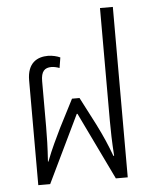

<svg xmlns="http://www.w3.org/2000/svg" viewBox="-51 -746 626 789"><g transform="rotate(-5 261.5 -351.5)"><path d="M75 0H124L258 -278H261L395 0H444V-703H391V-237C391 -198 392 -152 396 -93H393C376 -139 361 -174 334 -228L275 -342H244L185 -227C165 -185 146 -148 125 -93H123C127 -152 128 -198 128 -237V-424C128 -465 143 -479 171 -479C181 -479 194 -476 204 -472L211 -515C199 -521 178 -526 161 -526C117 -526 75 -505 75 -432Z"/></g></svg>

Font: Noto Sans Thai UI Condensed Light
Style: Regular
Weight: 300
Width: 3
Designer: Monotype Design Team
Foundry: Monotype Imaging Inc.
Version: Version 1.901